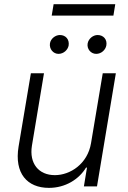

<svg xmlns="http://www.w3.org/2000/svg" viewBox="-20 -899 617 926"><path d="M535.9 -878.6H238.6L229.4 -823.9H527ZM262.1 -639.2C286.9 -639.2 307.5 -658.7 311.1 -680C315.3 -708.5 297.2 -730.1 268.8 -730.1C247.2 -730.1 224.4 -712.7 220.9 -689.6C217 -663 236.5 -639.2 262.1 -639.2ZM443.9 -639.2C468.8 -639.2 489 -658.4 492.9 -680C497.9 -708.5 479 -730.1 450.6 -730.1C429 -730.1 407 -712.7 402.7 -689.6C398.1 -662.6 418.3 -639.2 443.9 -639.2ZM419 -208.5C402.3 -108.3 318.5 -54.3 244.7 -54.3C166.2 -54.3 120.4 -110.8 133.9 -196L192.1 -545.5H128.9L69.6 -192.1C48.3 -62.9 111.2 7.1 215.9 7.1C295.8 7.1 360.8 -34.4 394.9 -90.6H399.5L384.6 0H447.8L538.7 -545.5H475.5Z"/></svg>

Font: TID UI Light
Style: Italic
Weight: 300
Italic angle: -9.39999°
Designer: The TID Project Authors
Foundry: Bakken & Bæck
Version: Version 1.001;hotconv 1.0.109;makeotfexe 2.5.65596